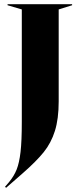

<svg xmlns="http://www.w3.org/2000/svg" viewBox="-20 -732 380 916"><path d="M4 159 23 137Q47 108 59.5 76.5Q72 45 78 -7Q84 -59 84 -150V-687L16 -707V-712H324V-707L260 -687V-248Q260 -165 242 -107.5Q224 -50 188.5 -6Q153 38 89 94L9 164Z"/></svg>

Font: Nyght Serif Bold
Style: Regular
Weight: 700
Designer: Maksym Kobuzan
Version: Version 0.410